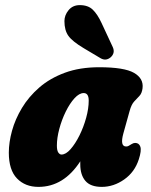

<svg xmlns="http://www.w3.org/2000/svg" viewBox="-20 -721 592 751"><path d="M462.5 -199Q448.5 -148 473.5 -148Q479 -148 483.2 -150.5Q487.5 -153 494 -157Q502 -162 508.5 -162Q524 -162 529 -147Q534 -132 523 -98Q507 -48 465.8 -19Q424.5 10 378 10Q334 10 314 -13.5Q294 -37 294 -78Q294 -84 294 -90Q229 10 130.5 10Q78.5 10 46.5 -23Q14.5 -56 14.5 -124Q14.5 -164 27 -209.5Q39.5 -255 66 -299Q92.5 -343 134 -379Q175.5 -415 233.8 -436.5Q292 -458 368 -458Q466 -458 504.2 -436Q542.5 -414 537.5 -375.5Q535 -356 525.5 -346Q516 -336 505 -324.2Q494 -312.5 487 -287ZM202.5 -151.5Q202.5 -132.5 208 -124.5Q213.5 -116.5 220.5 -116.5Q237.5 -116.5 256 -137.5Q274.5 -158.5 290.8 -191.2Q307 -224 317 -260.2Q327 -296.5 327 -327.5Q327 -357 307.5 -357Q290 -357 271.5 -336.8Q253 -316.5 237.2 -284.5Q221.5 -252.5 212 -217Q202.5 -181.5 202.5 -151.5ZM377 -631.5 421 -537Q431.5 -514 413 -497Q394 -481 373 -493.5L307.5 -532.5Q263 -559 247.5 -580.8Q232 -602.5 232 -638.5Q232 -661.5 248.2 -681.2Q264.5 -701 292 -701Q324.5 -701 343 -683Q361.5 -665 377 -631.5Z"/></svg>

Font: Fraunces 144pt SuperSoft Black
Style: Italic
Weight: 900
Italic angle: -16°
Version: Version 1.000;[b76b70a41]